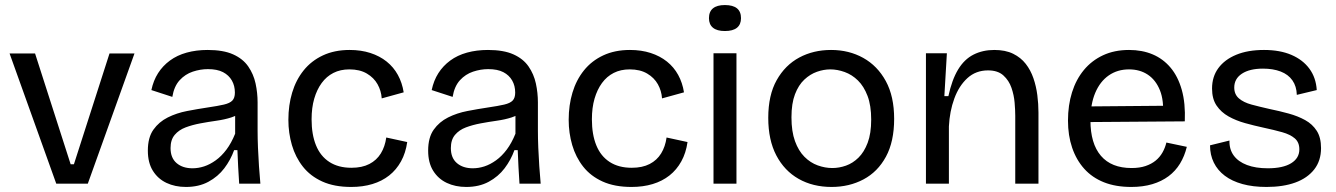

<svg xmlns="http://www.w3.org/2000/svg" viewBox="-20 -728 5297 761"><path d="M203 0 18 -516H119L260 -77H273L414 -516H513L328 0Z M717 13Q674 13 640 -3Q606 -19 586 -51Q566 -83 566 -131Q566 -183 588 -214Q610 -245 645 -262.5Q680 -280 721.5 -288Q763 -296 803 -302Q844 -308 867.5 -313.5Q891 -319 901 -329.5Q911 -340 911 -361Q911 -388 899 -409Q887 -430 864 -442Q841 -454 804 -454Q774 -454 744 -444Q714 -434 692 -410Q670 -386 663 -344L580 -371Q588 -409 606.5 -438Q625 -467 653.5 -488Q682 -509 720 -519.5Q758 -530 803 -530Q865 -530 904 -512.5Q943 -495 964 -464.5Q985 -434 993 -397Q1001 -360 1001 -322V-211Q1001 -179 1002.5 -142.5Q1004 -106 1006.5 -69Q1009 -32 1012 0H928Q926 -33 924 -66Q922 -99 921 -133H908Q894 -94 869 -61Q844 -28 806 -7.5Q768 13 717 13ZM743 -61Q766 -61 789 -68.5Q812 -76 835 -92.5Q858 -109 877.5 -135Q897 -161 912 -198V-291L939 -287Q923 -271 896.5 -262.5Q870 -254 838 -249.5Q806 -245 774 -239Q742 -233 715.5 -223Q689 -213 672.5 -193.5Q656 -174 656 -141Q656 -102 680 -81.5Q704 -61 743 -61Z M1372 13Q1305 13 1257.5 -8.5Q1210 -30 1180.5 -67.5Q1151 -105 1137 -153Q1123 -201 1123 -253Q1123 -311 1138 -361Q1153 -411 1183.5 -449Q1214 -487 1260 -508.5Q1306 -530 1366 -530Q1411 -530 1448 -518Q1485 -506 1512.5 -484Q1540 -462 1557 -431Q1574 -400 1580 -362L1493 -338Q1491 -368 1476.5 -394Q1462 -420 1434 -436.5Q1406 -453 1365 -453Q1329 -453 1301.5 -439Q1274 -425 1255 -399Q1236 -373 1225.5 -337Q1215 -301 1215 -255Q1215 -195 1232.5 -152Q1250 -109 1285.5 -86Q1321 -63 1373 -63Q1415 -63 1444 -78Q1473 -93 1489.5 -120Q1506 -147 1511 -183L1594 -165Q1588 -122 1569.5 -88.5Q1551 -55 1522.5 -32.5Q1494 -10 1456 1.5Q1418 13 1372 13Z M1828 13Q1785 13 1751 -3Q1717 -19 1697 -51Q1677 -83 1677 -131Q1677 -183 1699 -214Q1721 -245 1756 -262.5Q1791 -280 1832.5 -288Q1874 -296 1914 -302Q1955 -308 1978.5 -313.5Q2002 -319 2012 -329.5Q2022 -340 2022 -361Q2022 -388 2010 -409Q1998 -430 1975 -442Q1952 -454 1915 -454Q1885 -454 1855 -444Q1825 -434 1803 -410Q1781 -386 1774 -344L1691 -371Q1699 -409 1717.5 -438Q1736 -467 1764.5 -488Q1793 -509 1831 -519.5Q1869 -530 1914 -530Q1976 -530 2015 -512.5Q2054 -495 2075 -464.5Q2096 -434 2104 -397Q2112 -360 2112 -322V-211Q2112 -179 2113.5 -142.5Q2115 -106 2117.5 -69Q2120 -32 2123 0H2039Q2037 -33 2035 -66Q2033 -99 2032 -133H2019Q2005 -94 1980 -61Q1955 -28 1917 -7.5Q1879 13 1828 13ZM1854 -61Q1877 -61 1900 -68.5Q1923 -76 1946 -92.5Q1969 -109 1988.5 -135Q2008 -161 2023 -198V-291L2050 -287Q2034 -271 2007.5 -262.5Q1981 -254 1949 -249.5Q1917 -245 1885 -239Q1853 -233 1826.5 -223Q1800 -213 1783.5 -193.5Q1767 -174 1767 -141Q1767 -102 1791 -81.5Q1815 -61 1854 -61Z M2483 13Q2416 13 2368.5 -8.5Q2321 -30 2291.5 -67.5Q2262 -105 2248 -153Q2234 -201 2234 -253Q2234 -311 2249 -361Q2264 -411 2294.5 -449Q2325 -487 2371 -508.5Q2417 -530 2477 -530Q2522 -530 2559 -518Q2596 -506 2623.5 -484Q2651 -462 2668 -431Q2685 -400 2691 -362L2604 -338Q2602 -368 2587.5 -394Q2573 -420 2545 -436.5Q2517 -453 2476 -453Q2440 -453 2412.5 -439Q2385 -425 2366 -399Q2347 -373 2336.5 -337Q2326 -301 2326 -255Q2326 -195 2343.5 -152Q2361 -109 2396.5 -86Q2432 -63 2484 -63Q2526 -63 2555 -78Q2584 -93 2600.5 -120Q2617 -147 2622 -183L2705 -165Q2699 -122 2680.5 -88.5Q2662 -55 2633.5 -32.5Q2605 -10 2567 1.5Q2529 13 2483 13Z M2808 0V-517H2899V0ZM2853 -605Q2822 -605 2806 -618Q2790 -631 2790 -656Q2790 -682 2806 -695Q2822 -708 2853 -708Q2885 -708 2901 -695Q2917 -682 2917 -656Q2917 -631 2901 -618Q2885 -605 2853 -605Z M3276 13Q3202 13 3145.5 -19Q3089 -51 3057 -112Q3025 -173 3025 -261Q3025 -351 3058.5 -410.5Q3092 -470 3148 -500Q3204 -530 3274 -530Q3345 -530 3401.5 -498.5Q3458 -467 3491 -406.5Q3524 -346 3524 -257Q3524 -167 3491.5 -107Q3459 -47 3402.5 -17Q3346 13 3276 13ZM3279 -62Q3306 -62 3333 -71.5Q3360 -81 3382.5 -103Q3405 -125 3419 -162Q3433 -199 3433 -254Q3433 -310 3418.5 -348Q3404 -386 3380.5 -409Q3357 -432 3328 -442.5Q3299 -453 3271 -453Q3245 -453 3218 -443.5Q3191 -434 3168 -412.5Q3145 -391 3131 -354.5Q3117 -318 3117 -263Q3117 -207 3131 -168.5Q3145 -130 3168.5 -106.5Q3192 -83 3221 -72.5Q3250 -62 3279 -62Z M3650 0V-314V-517H3733L3723 -347H3739Q3753 -412 3777.5 -452.5Q3802 -493 3838.5 -511.5Q3875 -530 3921 -530Q3965 -530 3995.5 -515Q4026 -500 4045.5 -475Q4065 -450 4076 -418Q4087 -386 4091.5 -351Q4096 -316 4096 -282V0H4004V-269Q4004 -291 4001.5 -321Q3999 -351 3989 -380Q3979 -409 3957 -429Q3935 -449 3896 -449Q3848 -449 3814.5 -418.5Q3781 -388 3762.5 -337.5Q3744 -287 3741 -227V0Z M4464 13Q4402 13 4355.5 -5.5Q4309 -24 4277.5 -59Q4246 -94 4229.5 -142.5Q4213 -191 4213 -250Q4213 -311 4229 -362Q4245 -413 4276 -450.5Q4307 -488 4352 -509Q4397 -530 4455 -530Q4507 -530 4548.5 -512.5Q4590 -495 4619.5 -460Q4649 -425 4664 -372Q4679 -319 4676 -247L4271 -244V-306L4619 -309L4589 -267Q4594 -329 4577.5 -370Q4561 -411 4529.5 -432Q4498 -453 4455 -453Q4409 -453 4374.5 -429Q4340 -405 4321 -360Q4302 -315 4302 -251Q4302 -159 4343.5 -110.5Q4385 -62 4465 -62Q4497 -62 4520.5 -70Q4544 -78 4560.5 -91.5Q4577 -105 4587.5 -123.5Q4598 -142 4603 -163L4684 -146Q4675 -109 4657 -79.5Q4639 -50 4611.5 -29.5Q4584 -9 4547 2Q4510 13 4464 13Z M5000 13Q4946 13 4904.5 1.5Q4863 -10 4834.5 -31.5Q4806 -53 4791 -83.5Q4776 -114 4776 -152L4853 -171Q4852 -136 4870 -111.5Q4888 -87 4922.5 -74Q4957 -61 5005 -61Q5065 -61 5097.5 -81Q5130 -101 5130 -136Q5130 -164 5112 -179.5Q5094 -195 5062 -204Q5030 -213 4988 -222Q4951 -230 4915 -240Q4879 -250 4849.5 -266.5Q4820 -283 4802 -309.5Q4784 -336 4784 -377Q4784 -424 4809 -458Q4834 -492 4880 -511Q4926 -530 4990 -530Q5053 -530 5098.5 -510.5Q5144 -491 5170 -455.5Q5196 -420 5199 -371L5120 -352Q5119 -386 5102.5 -409.5Q5086 -433 5056 -444.5Q5026 -456 4986 -456Q4933 -456 4902.5 -436Q4872 -416 4872 -381Q4872 -354 4890.5 -338Q4909 -322 4940.5 -313.5Q4972 -305 5012 -296Q5051 -288 5087.5 -278Q5124 -268 5153 -252Q5182 -236 5199 -209.5Q5216 -183 5216 -141Q5216 -91 5189 -56.5Q5162 -22 5114 -4.5Q5066 13 5000 13Z"/></svg>

Font: Bricolage Grotesque 48pt Condensed ExtraBold
Style: Regular
Weight: 400
Version: Version 1.000;gftools[0.9.30]